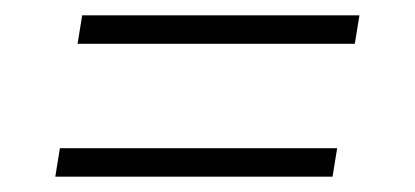

<svg xmlns="http://www.w3.org/2000/svg" viewBox="-20 -465 540 250"><path d="M81 -408 87 -445H448L442 -408ZM52 -235 58 -272H419L413 -235Z"/></svg>

Font: Iosevka SS04 Extralight
Style: Italic
Weight: 200
Italic angle: -9°
Monospace: yes
Designer: Belleve Invis
Foundry: Belleve Invis
Version: Version 19.0.0; ttfautohint (v1.8.4)